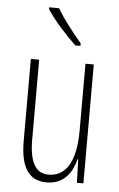

<svg xmlns="http://www.w3.org/2000/svg" viewBox="-55 -802 527 851"><g transform="rotate(5 209.0 -377.0)"><path d="M173 -764H129V-756C160 -707 220 -643 259 -606H282V-617C245 -661 205 -710 173 -764ZM348 -529H311V-233C311 -90 266 -25 190 -25C135 -25 105 -70 105 -174V-529H68V-165C68 -49 104 10 185 10C264 10 298 -47 313 -104H316L319 0H348Z"/></g></svg>

Font: Noto Sans Sinhala UI ExtraCondensed ExtraLight
Style: Regular
Weight: 200
Width: 2
Designer: Jelle Bosma - Monotype Design Team
Foundry: Monotype Imaging Inc.
Version: Version 2.006